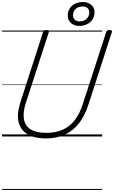

<svg xmlns="http://www.w3.org/2000/svg" viewBox="-20 -1327 1109 1867"><path d="M427 19Q338 19 278.5 -6Q219 -31 188 -77Q157 -123 154.5 -186.5Q152 -250 177 -328L399 -1016Q402 -1026 409 -1030.5Q416 -1035 432 -1035Q446 -1035 452.5 -1030.5Q459 -1026 455 -1015L230 -322Q202 -234 212.5 -169Q223 -104 277 -69.5Q331 -35 431 -35Q521 -35 589.5 -65.5Q658 -96 706.5 -158.5Q755 -221 785 -315L1013 -1016Q1016 -1026 1022.5 -1030.5Q1029 -1035 1045 -1035Q1074 -1035 1068 -1015L840 -311Q805 -201 747.5 -127.5Q690 -54 610.5 -17.5Q531 19 427 19ZM751 -1075Q720 -1075 694.5 -1087Q669 -1099 654 -1122Q639 -1145 639 -1177Q639 -1214 657 -1243.5Q675 -1273 708 -1290Q741 -1307 785 -1307Q816 -1307 842 -1295.5Q868 -1284 883.5 -1262Q899 -1240 899 -1207Q899 -1169 880.5 -1139.5Q862 -1110 828.5 -1092.5Q795 -1075 751 -1075ZM752 -1119Q797 -1119 822.5 -1144Q848 -1169 848 -1206Q848 -1236 829 -1250Q810 -1264 784 -1264Q739 -1264 714.5 -1239Q690 -1214 690 -1178Q690 -1149 709 -1134Q728 -1119 752 -1119ZM0 510H973V520H0ZM0 -20H973V0H0ZM0 -505H973V-500H0ZM0 -1030H973V-1020H0Z"/></svg>

Font: Playwrite CO Guides
Style: Regular
Weight: 400
Designer: Veronika Burian, José Scaglione
Foundry: TypeTogether
Version: Version 1.003